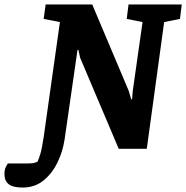

<svg xmlns="http://www.w3.org/2000/svg" viewBox="-130 -668 836 862"><path d="M-28 174Q-72 174 -91 159Q-110 144 -110 113Q-110 93 -103 80Q-96 67 -95 66H-10Q15 66 26.5 62.5Q38 59 39 57Q44 46 51 23.5Q58 1 66 -52L139 -569L66 -583L75 -648H284L448 -260L459 -222H463L466 -259L510 -569L439 -583L447 -648H686L678 -583L607 -569L529 0H403L230 -408L222 -444H218L160 -42Q152 12 128 61.5Q104 111 65 142.5Q26 174 -28 174Z"/></svg>

Font: Faustina ExtraBold
Style: Italic
Weight: 800
Italic angle: -8°
Designer: Alfonso Garcia
Foundry: http://www.omnibus-type.com
Version: Version 1.200